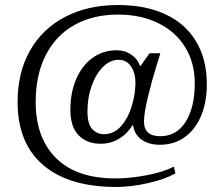

<svg xmlns="http://www.w3.org/2000/svg" viewBox="-20 -632 893 764"><path d="M50 -226Q50 -343 99 -430Q148 -517 238.5 -564.5Q329 -612 450 -612Q560 -612 639.5 -574.5Q719 -537 761 -466Q803 -395 803 -297Q803 -224 779.5 -169.5Q756 -115 714 -85.5Q672 -56 617 -56Q571 -56 542.5 -77Q514 -98 509 -136Q487 -100 454 -80Q421 -60 380 -60Q326 -60 293 -93.5Q260 -127 260 -195Q260 -263 283 -317Q306 -371 348 -401.5Q390 -432 444 -432Q477 -432 502.5 -414.5Q528 -397 538 -368L575 -420H618L603 -371Q585 -314 569 -248Q553 -182 553 -148Q553 -90 618 -90Q682 -90 718.5 -147Q755 -204 755 -301Q755 -382 717 -444Q679 -506 609.5 -540Q540 -574 450 -574Q350 -574 276 -532.5Q202 -491 162 -412.5Q122 -334 122 -226Q122 -83 203.5 -2.5Q285 78 439 78Q498 78 565 65Q632 52 672 31L678 58Q635 82 567.5 97Q500 112 443 112Q254 112 152 25Q50 -62 50 -226ZM519 -303Q519 -341 501.5 -367.5Q484 -394 452 -394Q418 -394 389.5 -365.5Q361 -337 344.5 -290Q328 -243 328 -189Q328 -139 347 -118.5Q366 -98 393 -98Q435 -98 463.5 -132Q492 -166 505.5 -214Q519 -262 519 -303Z"/></svg>

Font: Fahkwang Light
Style: Regular
Weight: 300
Version: Version 1.000; ttfautohint (v1.6)